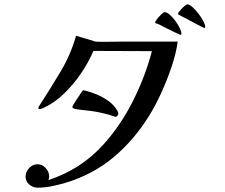

<svg xmlns="http://www.w3.org/2000/svg" viewBox="-20 -850 1040 886"><path d="M800 -658Q793 -605 772 -542.5Q751 -480 723.5 -420Q696 -360 667 -314Q598 -203 503 -123.5Q408 -44 281 -6Q250 3 217.5 9.5Q185 16 153 16Q132 16 115 1.5Q98 -13 98 -35Q98 -57 114.5 -74.5Q131 -92 153 -92Q175 -92 191 -74.5Q207 -57 207 -35Q207 -31 206 -27Q205 -23 203 -19Q354 -68 458 -184Q538 -273 594.5 -386Q651 -499 681 -614L411 -615Q390 -565 355 -513Q320 -461 275.5 -418Q231 -375 181 -352Q171 -347 163 -347Q157 -347 157 -351Q157 -356 159.5 -359Q162 -362 164 -366Q213 -442 259.5 -519.5Q306 -597 331 -685L398 -665Q404 -664 409.5 -661.5Q415 -659 421 -658Q432 -657 443 -657Q454 -657 465 -657Q486 -657 506.5 -657.5Q527 -658 548 -658ZM526 -325Q526 -320 522 -315.5Q518 -311 513 -311Q511 -311 509 -312Q487 -320 464.5 -325.5Q442 -331 419 -335Q396 -339 373.5 -341Q351 -343 328 -347Q324 -348 319 -350Q314 -352 314 -357Q314 -360 320.5 -370.5Q327 -381 336 -394.5Q345 -408 352.5 -419Q360 -430 363 -434Q392 -428 423 -415.5Q454 -403 480.5 -384Q507 -365 522 -338Q524 -335 525 -332Q526 -329 526 -325ZM817 -695Q817 -689 813 -689Q812 -689 800.5 -694.5Q789 -700 774 -707Q759 -714 746.5 -720.5Q734 -727 730 -729Q718 -736 707 -740Q705 -741 700.5 -742Q696 -743 696 -747Q696 -751 705 -762.5Q714 -774 724.5 -784Q735 -794 739 -794Q750 -794 763 -782.5Q776 -771 788.5 -754.5Q801 -738 809 -721.5Q817 -705 817 -695ZM927 -726Q927 -721 922 -721Q921 -721 909.5 -727Q898 -733 882.5 -741Q867 -749 854.5 -756Q842 -763 838 -765Q836 -766 827 -770.5Q818 -775 809.5 -779.5Q801 -784 801 -785Q801 -790 810 -800.5Q819 -811 829.5 -820.5Q840 -830 844 -830Q854 -830 868 -817.5Q882 -805 895.5 -787.5Q909 -770 918 -753Q927 -736 927 -726Z"/></svg>

Font: Kaisei Decol
Style: Regular
Weight: 400
Designer: Font-Kai, 金井和夫
Foundry: KAZUO KANAI
Version: Version 5.003